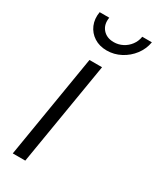

<svg xmlns="http://www.w3.org/2000/svg" viewBox="-193 -811 716 871"><g transform="rotate(30 165.0 -376.0)"><path d="M35.6 0 125 -541H190.9L101.1 0ZM170.4 -617.2Q132.3 -617.2 104.2 -635.3Q76.2 -653.3 63.2 -683.8Q50.3 -714.4 56.6 -752H106.9Q100.6 -714.4 121.3 -690.2Q142.1 -666 179.2 -666Q203.6 -666 225.1 -677Q246.6 -688 261.2 -707.5Q275.9 -727.1 279.8 -752H330.1Q323.7 -714.4 300.5 -683.8Q277.3 -653.3 243.2 -635.3Q209 -617.2 170.4 -617.2Z"/></g></svg>

Font: Inter 17pt Light
Style: Italic
Weight: 300
Italic angle: -9.3988°
Version: Version 4.001;git-66647c0bb